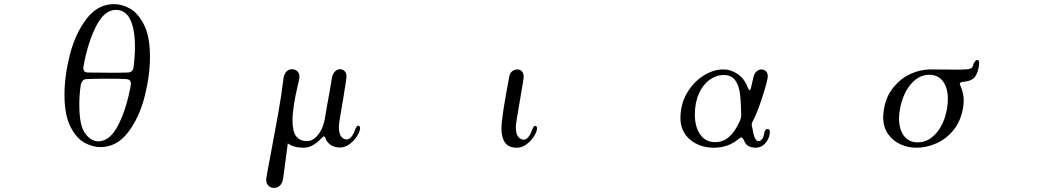

<svg xmlns="http://www.w3.org/2000/svg" viewBox="-20 -717 5040 932"><path d="M534 -697Q571 -697 610 -676Q649 -655 678.5 -598Q708 -541 708 -441Q708 -350 682 -248Q656 -146 601.5 -74.5Q547 -3 467 -3Q430 -3 390.5 -24Q351 -45 322 -102Q293 -159 293 -257Q293 -348 319 -450.5Q345 -553 399.5 -625Q454 -697 534 -697ZM407 -365 508 -364H555Q586 -364 602 -365Q625 -367 628 -389Q635 -438 635 -492Q635 -574 612.5 -621.5Q590 -669 543 -669Q486 -669 445.5 -588Q405 -507 385 -393Q383 -380 388.5 -372.5Q394 -365 407 -365ZM457 -31Q514 -31 554.5 -111Q595 -191 615 -305Q617 -318 611.5 -325Q606 -332 593 -333Q564 -335 508 -335Q434 -335 398 -333Q375 -331 371 -298Q365 -255 365 -209Q365 -107 393.5 -69Q422 -31 457 -31Z M1293 37Q1318 -95 1332 -174.5Q1346 -254 1356 -336Q1359 -358 1370.5 -369.5Q1382 -381 1396 -381Q1414 -381 1425 -369.5Q1436 -358 1433 -336Q1432 -329 1430 -321.5Q1428 -314 1426 -305Q1400 -196 1400 -133Q1400 -77 1418.5 -54.5Q1437 -32 1470 -32Q1500 -32 1525 -64Q1550 -96 1558 -147Q1563 -179 1567 -201.5Q1571 -224 1574 -239Q1577 -257 1581.5 -281Q1586 -305 1591 -338Q1595 -359 1606 -370Q1617 -381 1631 -381Q1644 -381 1653 -371.5Q1662 -362 1662 -346Q1662 -336 1655 -295Q1648 -254 1645 -232Q1625 -120 1625 -101Q1625 -69 1636 -54.5Q1647 -40 1664 -40Q1674 -40 1684.5 -51.5Q1695 -63 1702 -83Q1707 -96 1710.5 -101.5Q1714 -107 1719 -107Q1723 -107 1726 -103Q1729 -99 1728 -93Q1726 -76 1711.5 -54Q1697 -32 1675.5 -16.5Q1654 -1 1631 -1Q1604 -1 1586 -13Q1568 -25 1561 -43Q1557 -55 1552 -55Q1549 -55 1541 -47Q1524 -27 1501 -13.5Q1478 0 1452 0Q1406 0 1377 -21L1355 146Q1352 170 1340 182.5Q1328 195 1310 195Q1293 195 1282.5 184Q1272 173 1272 154Q1272 146 1293 37Z M2414 -94Q2414 -146 2452 -345Q2455 -363 2466.5 -371.5Q2478 -380 2492 -380Q2505 -380 2513.5 -370.5Q2522 -361 2522 -345Q2522 -333 2504 -231Q2484 -119 2484 -100Q2484 -68 2495 -53.5Q2506 -39 2523 -39Q2533 -39 2543.5 -50.5Q2554 -62 2561 -82Q2566 -95 2569.5 -100.5Q2573 -106 2578 -106Q2582 -106 2585 -102Q2588 -98 2587 -92Q2585 -75 2570.5 -53Q2556 -31 2534.5 -15.5Q2513 0 2490 0Q2448 0 2431 -25.5Q2414 -51 2414 -94Z M3492 -380Q3528 -380 3561 -357.5Q3594 -335 3609 -294Q3615 -279 3618 -279Q3623 -279 3626 -293Q3627 -299 3637 -341Q3641 -360 3652 -370Q3663 -380 3676 -380Q3688 -380 3697.5 -371.5Q3707 -363 3707 -347Q3707 -328 3680.5 -246Q3654 -164 3633 -126Q3629 -119 3629 -113Q3629 -108 3630 -103.5Q3631 -99 3632 -95Q3637 -64 3644 -48Q3651 -32 3662 -32Q3672 -32 3679.5 -42.5Q3687 -53 3690 -71Q3691 -81 3695.5 -86Q3700 -91 3706 -91Q3712 -91 3715 -85.5Q3718 -80 3717 -71Q3713 -41 3694 -20.5Q3675 0 3649 0Q3630 0 3615.5 -6.5Q3601 -13 3591 -36Q3585 -50 3578 -50Q3575 -50 3566 -43Q3515 0 3446 0Q3376 0 3329.5 -39.5Q3283 -79 3283 -144Q3283 -210 3314 -264Q3345 -318 3393.5 -349Q3442 -380 3492 -380ZM3452 -27Q3489 -27 3518 -51.5Q3547 -76 3571 -129Q3578 -144 3578 -160Q3577 -224 3571.5 -264.5Q3566 -305 3547.5 -329Q3529 -353 3493 -353Q3457 -353 3424.5 -329.5Q3392 -306 3372.5 -262.5Q3353 -219 3353 -161Q3353 -101 3379 -64Q3405 -27 3452 -27Z M4496 -380 4634 -379Q4674 -379 4687.5 -383Q4701 -387 4704 -401Q4706 -411 4712.5 -418.5Q4719 -426 4724 -426Q4733 -426 4733 -409Q4733 -406 4731 -392Q4723 -350 4705 -336Q4687 -322 4656 -320Q4639 -318 4639 -310Q4639 -308 4643 -298Q4658 -265 4658 -229Q4658 -208 4654 -189Q4643 -128 4608 -85Q4573 -42 4525 -21Q4477 0 4429 0Q4387 0 4350 -17Q4313 -34 4290 -67.5Q4267 -101 4267 -150Q4267 -161 4271 -189Q4282 -251 4317.5 -294Q4353 -337 4400.5 -358.5Q4448 -380 4496 -380ZM4344 -142Q4344 -89 4368 -57.5Q4392 -26 4434 -26Q4486 -26 4525 -71Q4564 -116 4577 -190Q4581 -213 4581 -237Q4581 -291 4557 -322.5Q4533 -354 4491 -354Q4440 -354 4401.5 -308.5Q4363 -263 4349 -190Q4344 -162 4344 -142Z"/></svg>

Font: Hina Mincho
Style: Regular
Weight: 400
Designer: satsuyako
Foundry: satsuyako
Version: Version 1.100